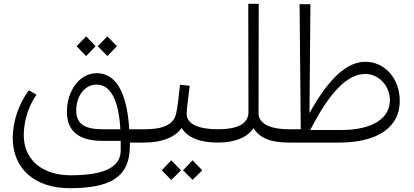

<svg xmlns="http://www.w3.org/2000/svg" viewBox="-20 -750 2179 1010"><path d="M347 240C564 240 663 179 663 19V0H739L758 -12V-58L739 -70H660C647 -277 583 -365 489 -365C400 -365 332 -275 332 -162C332 -65 389 -9 519 -9H615V41C615 120 547 172 352 172C201 172 105 89 105 -38C105 -113 129 -190 172 -252L132 -275C79 -205 47 -111 47 -24C47 136 161 240 347 240ZM381 -169C381 -242 423 -305 488 -305C562 -305 605 -222 613 -70H519C413 -70 381 -108 381 -169ZM383 -507 433 -455 483 -507 433 -559ZM494 -507 545 -455 595 -507 545 -559Z M739 0C832 0 902 -28 935 -77C967 -27 1028 0 1127 0L1146 -12V-58L1127 -70C1027 -70 962 -96 962 -151C962 -178 973 -260 978 -299L927 -304C920 -240 914 -186 907 -154C893 -91 834 -70 739 -70L720 -58V-12ZM831 146 881 197 932 146 881 93ZM943 146 993 196 1044 146 993 93Z M1126 0C1218 0 1284 -29 1313 -76C1347 -23 1404 0 1501 0L1520 -12V-58L1501 -70C1418 -70 1349 -90 1340 -146L1341 -730H1286L1287 -160C1287 -101 1233 -70 1126 -70L1108 -58V-12Z M1501 0H1764C1967 0 2083 -81 2083 -219C2083 -336 2005 -425 1902 -425C1807 -425 1712 -342 1608 -155L1613 -728H1556L1562 -70H1501L1482 -58V-12ZM1612 -66C1714 -266 1808 -361 1902 -361C1974 -361 2031 -297 2031 -223C2031 -125 1936 -66 1773 -66Z"/></svg>

Font: Wafeq Light
Style: Regular
Weight: 300
Designer: Rasmus Andersson & Azza Alameddine
Foundry: Google & TypeTogether
Version: Version 3.000;January 28, 2025;FontCreator 15.0.0.3014 64-bi